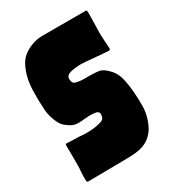

<svg xmlns="http://www.w3.org/2000/svg" viewBox="-156 -720 735 810"><g transform="rotate(-30 211.0 -314.5)"><path d="M389 -629Q390 -627 391 -626Q393 -621 391.5 -578.5Q390 -536 390 -513Q390 -504 392 -475Q394 -446 394 -443Q395 -434 387 -434Q362 -435 316 -439.5Q270 -444 255 -444Q220 -443 201 -437Q182 -431 182 -415Q182 -406 184 -400.5Q186 -395 190.5 -392Q195 -389 197.5 -388.5Q200 -388 205 -387Q221 -383 240.5 -383.5Q260 -384 281 -383Q302 -382 310 -380.5Q318 -379 328.5 -372.5Q339 -366 352 -352Q365 -338 373 -320.5Q381 -303 387 -263.5Q393 -224 393 -163Q393 -114 368 -66Q360 -51 344 -36Q328 -21 309 -14Q297 -9 282 -6.5Q267 -4 257.5 -3.5Q248 -3 234 -2.5Q220 -2 219 -2L36 0Q29 0 29 -8Q28 -27 30 -56Q32 -65 31.5 -116.5Q31 -168 31 -177Q31 -186 38 -185Q48 -184 70.5 -183.5Q93 -183 95 -183Q162 -176 206 -191Q223 -196 224 -217Q225 -226 219 -231Q213 -236 201 -237Q189 -238 179.5 -238Q170 -238 156 -236.5Q142 -235 140 -235Q114 -233 100 -238Q86 -243 65 -260Q50 -272 38.5 -303.5Q27 -335 27 -360Q24 -405 25.5 -451.5Q27 -498 41 -536Q48 -554 54.5 -565.5Q61 -577 70.5 -587Q80 -597 93 -605Q133 -629 176 -629Z"/></g></svg>

Font: Cubao Free Narrow
Style: Narrow
Weight: 400
Width: 3
Designer: Aaron Amar
Version: Version 001.001